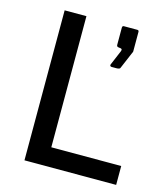

<svg xmlns="http://www.w3.org/2000/svg" viewBox="-108 -808 783 894"><g transform="rotate(15 283.0 -361.5)"><path d="M93 -723V0H535V-91H198V-723ZM372 -525H395C408 -525 413 -527 415 -535L449 -615C450 -616 451 -618 451 -621V-715C451 -721 448 -723 443 -723H379C374 -723 371 -721 371 -713V-632C371 -624 374 -622 382 -621L390 -620C398 -618 398 -615 395 -606L365 -535C363 -530 366 -525 372 -525Z"/></g></svg>

Font: United Sans Medium
Style: Regular
Weight: 500
Designer: Pablo Impallari, Rodrigo Fuenzalida (Modified by Dan O. Williams)
Version: Version 1.000;PS 001.000;hotconv 1.0.88;makeotf.lib2.5.64775